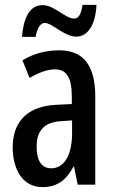

<svg xmlns="http://www.w3.org/2000/svg" viewBox="-20 -756 470 786"><path d="M70 -605H126C132 -642 146 -662 163 -662C194 -662 243 -606 292 -606C338 -606 371 -652 375 -736H318C312 -702 304 -680 284 -680C246 -680 204 -735 154 -735C94 -735 75 -668 70 -605ZM223 -550C167 -550 116 -536 72 -509L101 -437C141 -460 175 -472 205 -472C254 -472 274 -436 274 -361V-330L211 -327C97 -322 32 -262 32 -153C32 -68 69 10 154 10C213 10 251 -18 281 -74H283L298 0H370V-362C370 -483 325 -550 223 -550ZM230 -260 275 -263V-209C275 -121 242 -67 190 -67C152 -67 130 -95 130 -156C130 -222 162 -256 230 -260Z"/></svg>

Font: Noto Sans Devanagari ExtraCondensed Medium
Style: Regular
Weight: 500
Width: 2
Designer: Jelle Bosma - Monotype Design Team
Foundry: Monotype Imaging Inc.
Version: Version 2.004